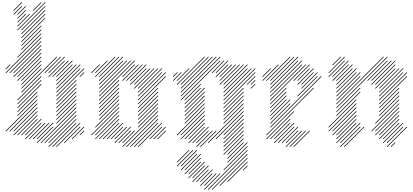

<svg xmlns="http://www.w3.org/2000/svg" viewBox="-20 -1310 3790 1763"><path d="M500 40 718.6 -178.6 714.3 -182.9 495.7 35.7ZM464.3 40 682.9 -178.6 678.6 -182.9 460 35.7ZM428.6 40 682.9 -214.3 678.6 -218.6 424.3 35.7ZM428.6 4.3 682.9 -250 678.6 -254.3 424.3 0ZM392.9 4.3 682.9 -285.7 678.6 -290 388.6 0ZM357.1 4.3 682.9 -321.4 678.6 -325.7 352.9 0ZM500 -174.3 682.9 -357.1 678.6 -361.4 495.7 -178.6ZM500 -210 682.9 -392.9 678.6 -397.1 495.7 -214.3ZM500 -245.7 682.9 -428.6 678.6 -432.9 495.7 -250ZM500 -281.4 682.9 -464.3 678.6 -468.6 495.7 -285.7ZM500 -317.1 682.9 -500 678.6 -504.3 495.7 -321.4ZM500 -352.9 682.9 -535.7 678.6 -540 495.7 -357.1ZM500 -388.6 682.9 -571.4 678.6 -575.7 495.7 -392.9ZM500 -424.3 754.3 -678.6 750 -682.9 495.7 -428.6ZM500 -460 718.6 -678.6 714.3 -682.9 495.7 -464.3ZM500 -495.7 718.6 -714.3 714.3 -718.6 495.7 -500ZM500 -531.4 682.9 -714.3 678.6 -718.6 495.7 -535.7ZM500 -567.1 647.1 -714.3 642.9 -718.6 495.7 -571.4ZM500 -602.9 647.1 -750 642.9 -754.3 495.7 -607.1ZM428.6 -602.9 575.7 -750 571.4 -754.3 424.3 -607.1ZM428.6 -638.6 575.7 -785.7 571.4 -790 424.3 -642.9ZM392.9 -638.6 540 -785.7 535.7 -790 388.6 -642.9ZM464.3 -602.9 611.4 -750 607.1 -754.3 460 -607.1ZM178.6 -460 504.3 -785.7 500 -790 174.3 -464.3ZM571.4 4.3 718.6 -142.9 714.3 -147.1 567.1 0ZM642.9 -31.4 754.3 -142.9 750 -147.1 638.6 -35.7ZM714.3 -602.9 754.3 -642.9 750 -647.1 710 -607.1ZM714.3 -67.1 754.3 -107.1 750 -111.4 710 -71.4ZM321.4 4.3 468.6 -142.9 464.3 -147.1 317.1 0ZM321.4 -31.4 468.6 -178.6 464.3 -182.9 317.1 -35.7ZM285.7 -31.4 432.9 -178.6 428.6 -182.9 281.4 -35.7ZM250 -31.4 397.1 -178.6 392.9 -182.9 245.7 -35.7ZM214.3 -31.4 361.4 -178.6 357.1 -182.9 210 -35.7ZM214.3 -67.1 361.4 -214.3 357.1 -218.6 210 -71.4ZM178.6 -67.1 325.7 -214.3 321.4 -218.6 174.3 -71.4ZM142.9 -67.1 325.7 -250 321.4 -254.3 138.6 -71.4ZM107.1 -67.1 325.7 -285.7 321.4 -290 102.9 -71.4ZM107.1 -102.9 325.7 -321.4 321.4 -325.7 102.9 -107.1ZM71.4 -102.9 325.7 -357.1 321.4 -361.4 67.1 -107.1ZM35.7 -102.9 325.7 -392.9 321.4 -397.1 31.4 -107.1ZM142.9 -245.7 325.7 -428.6 321.4 -432.9 138.6 -250ZM142.9 -281.4 325.7 -464.3 321.4 -468.6 138.6 -285.7ZM142.9 -317.1 361.4 -535.7 357.1 -540 138.6 -321.4ZM142.9 -352.9 361.4 -571.4 357.1 -575.7 138.6 -357.1ZM142.9 -388.6 361.4 -607.1 357.1 -611.4 138.6 -392.9ZM178.6 -495.7 361.4 -678.6 357.1 -682.9 174.3 -500ZM178.6 -531.4 361.4 -714.3 357.1 -718.6 174.3 -535.7ZM178.6 -567.1 361.4 -750 357.1 -754.3 174.3 -571.4ZM142.9 -567.1 361.4 -785.7 357.1 -790 138.6 -571.4ZM142.9 -602.9 361.4 -821.4 357.1 -825.7 138.6 -607.1ZM107.1 -602.9 361.4 -857.1 357.1 -861.4 102.9 -607.1ZM107.1 -638.6 361.4 -892.9 357.1 -897.1 102.9 -642.9ZM71.4 -638.6 361.4 -928.6 357.1 -932.9 67.1 -642.9ZM35.7 -638.6 361.4 -964.3 357.1 -968.6 31.4 -642.9ZM35.7 -674.3 75.7 -714.3 71.4 -718.6 31.4 -678.6ZM142.9 -781.4 361.4 -1000 357.1 -1004.3 138.6 -785.7ZM178.6 -852.9 361.4 -1035.7 357.1 -1040 174.3 -857.1ZM178.6 -888.6 361.4 -1071.4 357.1 -1075.7 174.3 -892.9ZM178.6 -924.3 397.1 -1142.9 392.9 -1147.1 174.3 -928.6ZM178.6 -960 397.1 -1178.6 392.9 -1182.9 174.3 -964.3ZM178.6 -995.7 397.1 -1214.3 392.9 -1218.6 174.3 -1000ZM178.6 -1031.4 397.1 -1250 392.9 -1254.3 174.3 -1035.7ZM142.9 -1031.4 397.1 -1285.7 392.9 -1290 138.6 -1035.7ZM142.9 -1067.1 254.3 -1178.6 250 -1182.9 138.6 -1071.4ZM142.9 -1102.9 218.6 -1178.6 214.3 -1182.9 138.6 -1107.1ZM142.9 -1138.6 218.6 -1214.3 214.3 -1218.6 138.6 -1142.9ZM107.1 -1174.3 182.9 -1250 178.6 -1254.3 102.9 -1178.6ZM142.9 -1174.3 218.6 -1250 214.3 -1254.3 138.6 -1178.6ZM107.1 -1210 182.9 -1285.7 178.6 -1290 102.9 -1214.3ZM285.7 -1210 361.4 -1285.7 357.1 -1290 281.4 -1214.3Z M892.9 -31.4 1075.7 -214.3 1071.4 -218.6 888.6 -35.7ZM857.1 -31.4 1075.7 -250 1071.4 -254.3 852.9 -35.7ZM857.1 -67.1 1075.7 -285.7 1071.4 -290 852.9 -71.4ZM821.4 -67.1 1075.7 -321.4 1071.4 -325.7 817.1 -71.4ZM857.1 -138.6 1075.7 -357.1 1071.4 -361.4 852.9 -142.9ZM892.9 -245.7 1075.7 -428.6 1071.4 -432.9 888.6 -250ZM892.9 -281.4 1075.7 -464.3 1071.4 -468.6 888.6 -285.7ZM892.9 -317.1 1075.7 -500 1071.4 -504.3 888.6 -321.4ZM892.9 -352.9 1075.7 -535.7 1071.4 -540 888.6 -357.1ZM892.9 -388.6 1075.7 -571.4 1071.4 -575.7 888.6 -392.9ZM892.9 -424.3 1218.6 -750 1214.3 -754.3 888.6 -428.6ZM892.9 -460 1182.9 -750 1178.6 -754.3 888.6 -464.3ZM892.9 -495.7 1147.1 -750 1142.9 -754.3 888.6 -500ZM892.9 -531.4 1111.4 -750 1107.1 -754.3 888.6 -535.7ZM892.9 -567.1 1111.4 -785.7 1107.1 -790 888.6 -571.4ZM892.9 -210 1075.7 -392.9 1071.4 -397.1 888.6 -214.3ZM928.6 -31.4 1075.7 -178.6 1071.4 -182.9 924.3 -35.7ZM964.3 -31.4 1111.4 -178.6 1107.1 -182.9 960 -35.7ZM1000 -31.4 1111.4 -142.9 1107.1 -147.1 995.7 -35.7ZM1035.7 4.3 1182.9 -142.9 1178.6 -147.1 1031.4 0ZM1035.7 -31.4 1147.1 -142.9 1142.9 -147.1 1031.4 -35.7ZM1071.4 4.3 1182.9 -107.1 1178.6 -111.4 1067.1 0ZM1107.1 4.3 1218.6 -107.1 1214.3 -111.4 1102.9 0ZM1107.1 40 1432.9 -285.7 1428.6 -290 1102.9 35.7ZM1142.9 40 1432.9 -250 1428.6 -254.3 1138.6 35.7ZM1178.6 40 1432.9 -214.3 1428.6 -218.6 1174.3 35.7ZM1214.3 40 1432.9 -178.6 1428.6 -182.9 1210 35.7ZM1250 40 1468.6 -178.6 1464.3 -182.9 1245.7 35.7ZM1250 -138.6 1432.9 -321.4 1428.6 -325.7 1245.7 -142.9ZM1250 -174.3 1432.9 -357.1 1428.6 -361.4 1245.7 -178.6ZM1250 -210 1432.9 -392.9 1428.6 -397.1 1245.7 -214.3ZM1250 -245.7 1432.9 -428.6 1428.6 -432.9 1245.7 -250ZM1250 -281.4 1432.9 -464.3 1428.6 -468.6 1245.7 -285.7ZM1250 -317.1 1432.9 -500 1428.6 -504.3 1245.7 -321.4ZM1250 -352.9 1504.3 -607.1 1500 -611.4 1245.7 -357.1ZM1250 -388.6 1504.3 -642.9 1500 -647.1 1245.7 -392.9ZM1250 -424.3 1468.6 -642.9 1464.3 -647.1 1245.7 -428.6ZM1250 -460 1468.6 -678.6 1464.3 -682.9 1245.7 -464.3ZM1250 -495.7 1432.9 -678.6 1428.6 -682.9 1245.7 -500ZM1214.3 -495.7 1397.1 -678.6 1392.9 -682.9 1210 -500ZM1214.3 -531.4 1361.4 -678.6 1357.1 -682.9 1210 -535.7ZM1178.6 -531.4 1325.7 -678.6 1321.4 -682.9 1174.3 -535.7ZM1357.1 -31.4 1468.6 -142.9 1464.3 -147.1 1352.9 -35.7ZM1392.9 -31.4 1504.3 -142.9 1500 -147.1 1388.6 -35.7ZM1428.6 -31.4 1504.3 -107.1 1500 -111.4 1424.3 -35.7ZM892.9 -602.9 1075.7 -785.7 1071.4 -790 888.6 -607.1ZM857.1 -602.9 1040 -785.7 1035.7 -790 852.9 -607.1ZM857.1 -638.6 968.6 -750 964.3 -754.3 852.9 -642.9ZM821.4 -638.6 897.1 -714.3 892.9 -718.6 817.1 -642.9ZM1107.1 -602.9 1218.6 -714.3 1214.3 -718.6 1102.9 -607.1ZM1107.1 -567.1 1254.3 -714.3 1250 -718.6 1102.9 -571.4ZM1142.9 -567.1 1290 -714.3 1285.7 -718.6 1138.6 -571.4ZM1178.6 -567.1 1325.7 -714.3 1321.4 -718.6 1174.3 -571.4Z M2000 -567.1 2147.1 -714.3 2142.9 -718.6 1995.7 -571.4ZM2000 -531.4 2182.9 -714.3 2178.6 -718.6 1995.7 -535.7ZM2035.7 -531.4 2218.6 -714.3 2214.3 -718.6 2031.4 -535.7ZM2035.7 -495.7 2254.3 -714.3 2250 -718.6 2031.4 -500ZM2035.7 -460 2254.3 -678.6 2250 -682.9 2031.4 -464.3ZM2035.7 -424.3 2290 -678.6 2285.7 -682.9 2031.4 -428.6ZM2035.7 -388.6 2325.7 -678.6 2321.4 -682.9 2031.4 -392.9ZM2035.7 -352.9 2325.7 -642.9 2321.4 -647.1 2031.4 -357.1ZM2035.7 -317.1 2218.6 -500 2214.3 -504.3 2031.4 -321.4ZM2035.7 -281.4 2218.6 -464.3 2214.3 -468.6 2031.4 -285.7ZM2035.7 -245.7 2218.6 -428.6 2214.3 -432.9 2031.4 -250ZM2035.7 -210 2218.6 -392.9 2214.3 -397.1 2031.4 -214.3ZM2035.7 -174.3 2218.6 -357.1 2214.3 -361.4 2031.4 -178.6ZM1892.9 4.3 2218.6 -321.4 2214.3 -325.7 1888.6 0ZM1964.3 -31.4 2218.6 -285.7 2214.3 -290 1960 -35.7ZM2035.7 -67.1 2218.6 -250 2214.3 -254.3 2031.4 -71.4ZM2035.7 -31.4 2218.6 -214.3 2214.3 -218.6 2031.4 -35.7ZM2035.7 4.3 2218.6 -178.6 2214.3 -182.9 2031.4 0ZM2035.7 40 2218.6 -142.9 2214.3 -147.1 2031.4 35.7ZM2035.7 75.7 2218.6 -107.1 2214.3 -111.4 2031.4 71.4ZM2035.7 111.4 2218.6 -71.4 2214.3 -75.7 2031.4 107.1ZM2071.4 111.4 2218.6 -35.7 2214.3 -40 2067.1 107.1ZM2071.4 147.1 2218.6 0 2214.3 -4.3 2067.1 142.9ZM2071.4 182.9 2254.3 0 2250 -4.3 2067.1 178.6ZM2035.7 254.3 2254.3 35.7 2250 31.4 2031.4 250ZM1892.9 432.9 2254.3 71.4 2250 67.1 1888.6 428.6ZM1928.6 432.9 2254.3 107.1 2250 102.9 1924.3 428.6ZM2000 397.1 2254.3 142.9 2250 138.6 1995.7 392.9ZM2071.4 361.4 2254.3 178.6 2250 174.3 2067.1 357.1ZM2000 -602.9 2111.4 -714.3 2107.1 -718.6 1995.7 -607.1ZM2214.3 254.3 2254.3 214.3 2250 210 2210 250ZM1857.1 432.9 2004.3 285.7 2000 281.4 1852.9 428.6ZM1857.1 397.1 1968.6 285.7 1964.3 281.4 1852.9 392.9ZM1821.4 397.1 1932.9 285.7 1928.6 281.4 1817.1 392.9ZM1785.7 361.4 1897.1 250 1892.9 245.7 1781.4 357.1ZM1821.4 361.4 1932.9 250 1928.6 245.7 1817.1 357.1ZM1750 325.7 1861.4 214.3 1857.1 210 1745.7 321.4ZM1714.3 325.7 1861.4 178.6 1857.1 174.3 1710 321.4ZM1714.3 290 1825.7 178.6 1821.4 174.3 1710 285.7ZM1678.6 290 1825.7 142.9 1821.4 138.6 1674.3 285.7ZM1642.9 254.3 1790 107.1 1785.7 102.9 1638.6 250ZM1607.1 218.6 1754.3 71.4 1750 67.1 1602.9 214.3ZM1607.1 182.9 1718.6 71.4 1714.3 67.1 1602.9 178.6ZM1678.6 254.3 1825.7 107.1 1821.4 102.9 1674.3 250ZM1750 361.4 1897.1 214.3 1892.9 210 1745.7 357.1ZM1642.9 218.6 1790 71.4 1785.7 67.1 1638.6 214.3ZM1964.3 -602.9 2075.7 -714.3 2071.4 -718.6 1960 -607.1ZM1928.6 -638.6 2040 -750 2035.7 -754.3 1924.3 -642.9ZM1964.3 -638.6 2075.7 -750 2071.4 -754.3 1960 -642.9ZM1642.9 -388.6 2004.3 -750 2000 -754.3 1638.6 -392.9ZM1642.9 -424.3 2004.3 -785.7 2000 -790 1638.6 -428.6ZM1642.9 -460 1968.6 -785.7 1964.3 -790 1638.6 -464.3ZM1642.9 -495.7 1932.9 -785.7 1928.6 -790 1638.6 -500ZM1642.9 -531.4 1897.1 -785.7 1892.9 -790 1638.6 -535.7ZM1607.1 -531.4 1861.4 -785.7 1857.1 -790 1602.9 -535.7ZM1607.1 -567.1 1718.6 -678.6 1714.3 -682.9 1602.9 -571.4ZM1571.4 -602.9 1611.4 -642.9 1607.1 -647.1 1567.1 -607.1ZM1571.4 -567.1 1647.1 -642.9 1642.9 -647.1 1567.1 -571.4ZM1678.6 -388.6 1825.7 -535.7 1821.4 -540 1674.3 -392.9ZM1678.6 -317.1 1861.4 -500 1857.1 -504.3 1674.3 -321.4ZM1678.6 -281.4 1861.4 -464.3 1857.1 -468.6 1674.3 -285.7ZM1678.6 -245.7 1861.4 -428.6 1857.1 -432.9 1674.3 -250ZM1678.6 -210 1861.4 -392.9 1857.1 -397.1 1674.3 -214.3ZM1678.6 -174.3 1861.4 -357.1 1857.1 -361.4 1674.3 -178.6ZM1678.6 -352.9 1825.7 -500 1821.4 -504.3 1674.3 -357.1ZM1607.1 -67.1 1861.4 -321.4 1857.1 -325.7 1602.9 -71.4ZM1642.9 -67.1 1861.4 -285.7 1857.1 -290 1638.6 -71.4ZM1642.9 -31.4 1861.4 -250 1857.1 -254.3 1638.6 -35.7ZM1678.6 -31.4 1861.4 -214.3 1857.1 -218.6 1674.3 -35.7ZM1714.3 -31.4 1861.4 -178.6 1857.1 -182.9 1710 -35.7ZM1750 4.3 1897.1 -142.9 1892.9 -147.1 1745.7 0ZM1714.3 4.3 1861.4 -142.9 1857.1 -147.1 1710 0ZM1785.7 4.3 1897.1 -107.1 1892.9 -111.4 1781.4 0ZM1785.7 40 1932.9 -107.1 1928.6 -111.4 1781.4 35.7ZM1821.4 40 1968.6 -107.1 1964.3 -111.4 1817.1 35.7ZM2250 -531.4 2325.7 -607.1 2321.4 -611.4 2245.7 -535.7ZM2285.7 -531.4 2325.7 -571.4 2321.4 -575.7 2281.4 -535.7ZM2285.7 -495.7 2325.7 -535.7 2321.4 -540 2281.4 -500Z M2428.6 -67.1 2861.4 -500 2857.1 -504.3 2424.3 -71.4ZM2464.3 -31.4 2647.1 -214.3 2642.9 -218.6 2460 -35.7ZM2500 -31.4 2647.1 -178.6 2642.9 -182.9 2495.7 -35.7ZM2500 4.3 2682.9 -178.6 2678.6 -182.9 2495.7 0ZM2535.7 4.3 2682.9 -142.9 2678.6 -147.1 2531.4 0ZM2571.4 4.3 2718.6 -142.9 2714.3 -147.1 2567.1 0ZM2607.1 4.3 2718.6 -107.1 2714.3 -111.4 2602.9 0ZM2607.1 40 2754.3 -107.1 2750 -111.4 2602.9 35.7ZM2642.9 40 2790 -107.1 2785.7 -111.4 2638.6 35.7ZM2678.6 40 2825.7 -107.1 2821.4 -111.4 2674.3 35.7ZM2428.6 -31.4 2682.9 -285.7 2678.6 -290 2424.3 -35.7ZM2464.3 -138.6 2932.9 -607.1 2928.6 -611.4 2460 -142.9ZM2464.3 -174.3 2647.1 -357.1 2642.9 -361.4 2460 -178.6ZM2464.3 -210 2647.1 -392.9 2642.9 -397.1 2460 -214.3ZM2464.3 -245.7 2611.4 -392.9 2607.1 -397.1 2460 -250ZM2464.3 -281.4 2611.4 -428.6 2607.1 -432.9 2460 -285.7ZM2464.3 -317.1 2611.4 -464.3 2607.1 -468.6 2460 -321.4ZM2464.3 -352.9 2611.4 -500 2607.1 -504.3 2460 -357.1ZM2714.3 -424.3 2897.1 -607.1 2892.9 -611.4 2710 -428.6ZM2750 -495.7 2897.1 -642.9 2892.9 -647.1 2745.7 -500ZM2750 -531.4 2861.4 -642.9 2857.1 -647.1 2745.7 -535.7ZM2714.3 -531.4 2861.4 -678.6 2857.1 -682.9 2710 -535.7ZM2714.3 -567.1 2825.7 -678.6 2821.4 -682.9 2710 -571.4ZM2678.6 -567.1 2825.7 -714.3 2821.4 -718.6 2674.3 -571.4ZM2464.3 -388.6 2790 -714.3 2785.7 -718.6 2460 -392.9ZM2464.3 -424.3 2754.3 -714.3 2750 -718.6 2460 -428.6ZM2464.3 -460 2754.3 -750 2750 -754.3 2460 -464.3ZM2464.3 -495.7 2718.6 -750 2714.3 -754.3 2460 -500ZM2464.3 -567.1 2682.9 -785.7 2678.6 -790 2460 -571.4ZM2464.3 -531.4 2718.6 -785.7 2714.3 -790 2460 -535.7ZM2428.6 -567.1 2647.1 -785.7 2642.9 -790 2424.3 -571.4ZM2392.9 -567.1 2540 -714.3 2535.7 -718.6 2388.6 -571.4ZM2392.9 -602.9 2468.6 -678.6 2464.3 -682.9 2388.6 -607.1Z M3142.9 40 3325.7 -142.9 3321.4 -147.1 3138.6 35.7ZM3107.1 40 3290 -142.9 3285.7 -147.1 3102.9 35.7ZM3107.1 4.3 3290 -178.6 3285.7 -182.9 3102.9 0ZM3071.4 4.3 3254.3 -178.6 3250 -182.9 3067.1 0ZM3071.4 -31.4 3254.3 -214.3 3250 -218.6 3067.1 -35.7ZM3071.4 -67.1 3254.3 -250 3250 -254.3 3067.1 -71.4ZM3035.7 -67.1 3254.3 -285.7 3250 -290 3031.4 -71.4ZM3035.7 -102.9 3254.3 -321.4 3250 -325.7 3031.4 -107.1ZM3000 -102.9 3254.3 -357.1 3250 -361.4 2995.7 -107.1ZM3000 -138.6 3254.3 -392.9 3250 -397.1 2995.7 -142.9ZM3071.4 -245.7 3290 -464.3 3285.7 -468.6 3067.1 -250ZM3071.4 -281.4 3290 -500 3285.7 -504.3 3067.1 -285.7ZM3071.4 -317.1 3540 -785.7 3535.7 -790 3067.1 -321.4ZM3071.4 -352.9 3504.3 -785.7 3500 -790 3067.1 -357.1ZM3071.4 -388.6 3290 -607.1 3285.7 -611.4 3067.1 -392.9ZM3071.4 -424.3 3290 -642.9 3285.7 -647.1 3067.1 -428.6ZM3071.4 -460 3254.3 -642.9 3250 -647.1 3067.1 -464.3ZM3071.4 -495.7 3254.3 -678.6 3250 -682.9 3067.1 -500ZM3071.4 -531.4 3218.6 -678.6 3214.3 -682.9 3067.1 -535.7ZM3035.7 -567.1 3182.9 -714.3 3178.6 -718.6 3031.4 -571.4ZM3071.4 -567.1 3218.6 -714.3 3214.3 -718.6 3067.1 -571.4ZM3357.1 -567.1 3540 -750 3535.7 -754.3 3352.9 -571.4ZM3392.9 -567.1 3575.7 -750 3571.4 -754.3 3388.6 -571.4ZM3392.9 -531.4 3611.4 -750 3607.1 -754.3 3388.6 -535.7ZM3428.6 -531.4 3611.4 -714.3 3607.1 -718.6 3424.3 -535.7ZM3428.6 -495.7 3611.4 -678.6 3607.1 -682.9 3424.3 -500ZM3464.3 -495.7 3647.1 -678.6 3642.9 -682.9 3460 -500ZM3464.3 -460 3682.9 -678.6 3678.6 -682.9 3460 -464.3ZM3464.3 -424.3 3682.9 -642.9 3678.6 -647.1 3460 -428.6ZM3464.3 -388.6 3718.6 -642.9 3714.3 -647.1 3460 -392.9ZM3464.3 -352.9 3718.6 -607.1 3714.3 -611.4 3460 -357.1ZM3464.3 -317.1 3647.1 -500 3642.9 -504.3 3460 -321.4ZM3464.3 -281.4 3647.1 -464.3 3642.9 -468.6 3460 -285.7ZM3464.3 -245.7 3647.1 -428.6 3642.9 -432.9 3460 -250ZM3428.6 -174.3 3647.1 -392.9 3642.9 -397.1 3424.3 -178.6ZM3392.9 -102.9 3647.1 -357.1 3642.9 -361.4 3388.6 -107.1ZM3428.6 -67.1 3647.1 -285.7 3642.9 -290 3424.3 -71.4ZM3464.3 -67.1 3647.1 -250 3642.9 -254.3 3460 -71.4ZM3464.3 -31.4 3647.1 -214.3 3642.9 -218.6 3460 -35.7ZM3428.6 -102.9 3647.1 -321.4 3642.9 -325.7 3424.3 -107.1ZM3500 -31.4 3647.1 -178.6 3642.9 -182.9 3495.7 -35.7ZM3500 4.3 3682.9 -178.6 3678.6 -182.9 3495.7 0ZM3535.7 4.3 3682.9 -142.9 3678.6 -147.1 3531.4 0ZM3535.7 40 3718.6 -142.9 3714.3 -147.1 3531.4 35.7ZM3571.4 40 3611.4 0 3607.1 -4.3 3567.1 35.7ZM3035.7 -602.9 3182.9 -750 3178.6 -754.3 3031.4 -607.1ZM3000 -602.9 3147.1 -750 3142.9 -754.3 2995.7 -607.1ZM3000 -638.6 3147.1 -785.7 3142.9 -790 2995.7 -642.9ZM3035.7 -710 3111.4 -785.7 3107.1 -790 3031.4 -714.3Z"/></svg>

Font: Gossip High Needlepoint
Style: Regular
Weight: 100
Width: 7
Designer: Deborah Khodanovich
Version: Version 1.001;Glyphs 3.3.1 (3343)